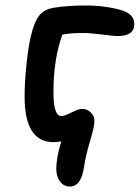

<svg xmlns="http://www.w3.org/2000/svg" viewBox="-20 -513 505 693"><path d="M232.9 160.2Q209 160.2 196 141.4Q183.1 122.6 183.1 97.2Q183.1 56.2 201.2 -2.9Q189.5 0 172.9 0Q68.8 0 68.8 -164.1Q68.8 -214.8 75.4 -279.8Q82 -344.7 91.8 -383.8Q102.5 -430.7 119.9 -454.6Q137.2 -478.5 172.9 -484.9Q221.7 -493.2 292 -493.2Q333.5 -493.2 375 -486.1Q416.5 -479 436 -469.2Q464.8 -454.6 464.8 -425.8Q464.8 -382.8 403.8 -382.8Q392.6 -382.8 348.6 -388.4Q304.7 -394 279.8 -394Q236.3 -394 205.1 -388.2Q172.9 -298.8 172.9 -180.2Q172.9 -94.2 201.2 -94.2Q213.4 -94.2 238.5 -107.2Q263.7 -120.1 276.9 -120.1Q293.5 -120.1 307.1 -107.7Q320.8 -95.2 320.8 -76.2Q320.8 -56.6 304.9 -3.7Q289.1 49.3 283.2 90.8Q272.5 160.2 232.9 160.2Z"/></svg>

Font: Shantell Sans Irregular
Style: Regular
Weight: 500
Designer: Stephen Nixon, Anya Danilova, Shantell Martin
Foundry: Arrow Type
Version: Version 1.006;[9816181b4]